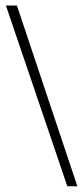

<svg xmlns="http://www.w3.org/2000/svg" viewBox="-20 -647 294 681"><path d="M254.4 13.7H218.8L1 -627.4H40Z"/></svg>

Font: Scheherazade New Rohingya
Style: Regular
Weight: 400
Designer: SIL International
Foundry: SIL International
Version: Version 3.000 ; LngRng